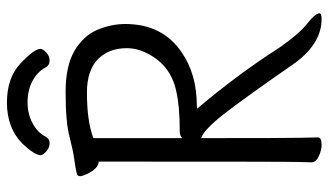

<svg xmlns="http://www.w3.org/2000/svg" viewBox="-212 -702 925 540"><g transform="rotate(-90 250.0 -431.5)"><path d="M113 11Q98 11 81 3Q64 -5 64 -17Q64 -29 65 -58.5Q66 -88 66 -616Q47 -616 31 -649Q25 -662 25 -668Q25 -677 34 -678Q52 -682 74.5 -685Q97 -688 132 -697Q174 -709 262 -709Q335 -709 377.5 -684Q420 -659 436.5 -620Q453 -581 453 -541Q453 -437 374 -383Q312 -340 224 -340L215 -339Q313 -223 387 -107Q425 -53 451 -32Q483 -7 483 5Q483 11 467 11Q399 11 344 -63Q237 -217 196 -268.5Q155 -320 132 -328Q132 -81 133 -48.5Q134 -16 134 1Q134 11 113 11ZM132 -380Q136 -388 153 -388Q222 -388 265 -398Q337 -414 369 -477Q385 -506 385 -537Q385 -588 353.5 -618.5Q322 -649 260 -649Q180 -649 132 -631ZM118 -754Q105 -754 94.5 -763.5Q84 -773 84 -779Q84 -796 117 -831Q161 -874 232 -874Q302 -874 342.5 -835.5Q383 -797 383 -780Q383 -773 373 -763.5Q363 -754 350 -754Q337 -754 331 -765Q319 -788 293 -802Q267 -816 233 -816Q200 -816 174 -802Q148 -788 136 -765Q130 -754 118 -754Z"/></g></svg>

Font: LXGW WenKai Mono TC
Style: Regular
Weight: 400
Designer: LXGW / Fontworks Inc.
Foundry: LXGW / Fontworks Inc.
Version: Version 1.330